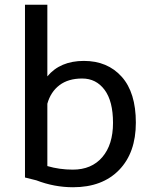

<svg xmlns="http://www.w3.org/2000/svg" viewBox="-20 -779 637 807"><path d="M85 -33 133 -21C183 -1.7 234.3 8 287 8C369 8 433.5 -16.2 480.5 -64.5C527.5 -112.8 551 -179.2 551 -263.5C551 -347.8 531.2 -412.2 491.5 -456.5C451.8 -500.8 398.8 -523 332.5 -523C266.2 -523 215 -501.3 179 -458V-759H85ZM419.5 -401.5C443.2 -369.8 455 -323.5 455 -262.5C455 -201.5 440 -153.5 410 -118.5C380 -83.5 338.7 -66 286 -66C248.7 -66 213 -71 179 -81V-343C188.3 -376.3 205.3 -402.3 230 -421C254.7 -439.7 286.5 -449 325.5 -449C364.5 -449 395.8 -433.2 419.5 -401.5Z"/></svg>

Font: Telex Regular
Style: Regular
Weight: 400
Designer: Andres Torresi
Foundry: Andres Torresi
Version: Version 1.001